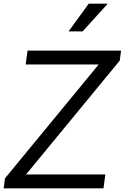

<svg xmlns="http://www.w3.org/2000/svg" viewBox="-35 -1019 675 1039"><path d="M-15 0H525L535 -75H106L613 -691L620 -745H114L104 -670H499L-8 -54ZM336 -849H412L548 -999H445Z"/></svg>

Font: Mluvka
Style: Italic
Weight: 400
Italic angle: -8°
Designer: Modified by Jiří Krblich, Original typeface by Gumpita Rahayu
Foundry: Gumpita Rahayu & Jiří Krblich
Version: Version 2.000;Glyphs 3.1.1 (3134)